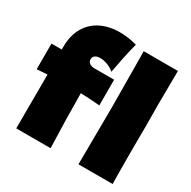

<svg xmlns="http://www.w3.org/2000/svg" viewBox="-176 -977 1139 1147"><g transform="rotate(30 393.0 -403.5)"><path d="M259 -579Q259 -563 272.5 -553.5Q286 -544 310 -544H442V-367Q359 -374 310 -375Q311 -189 318 0H81Q82 -118 82 -372Q61 -371 10 -367V-544H81V-563Q81 -641 113 -696Q145 -751 201.5 -779Q258 -807 331 -807Q390 -807 450 -790Q430 -717 410 -607L404 -577Q382 -596 355.5 -605.5Q329 -615 307 -615Q289 -615 277 -609Q265 -603 261 -592Q259 -587 259 -579ZM744 -216Q744 -67 746 0H510L511 -113Q513 -299 513 -400Q513 -496 511 -672L510 -780H746Q744 -638 744 -548Q744 -448 745 -400Q744 -340 744 -216Z"/></g></svg>

Font: Mantou Sans
Style: Regular
Weight: 400
Designer: Mant0u / artakana
Foundry: Mant0u / artakana
Version: Version 1.001;October 22, 2023;FontCreator 14.0.0.2901 64-bi